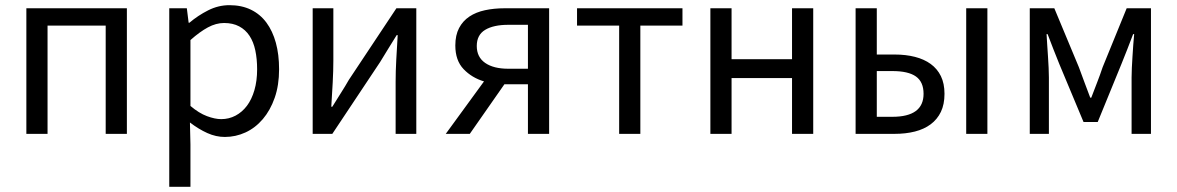

<svg xmlns="http://www.w3.org/2000/svg" viewBox="-20 -518 4556 743"><path d="M82 0V-486H471V0H389V-419H164V0Z M635 205V-486H703L710 -430H713Q746 -458 785.5 -478Q825 -498 868 -498Q915 -498 951 -480.5Q987 -463 1011 -430.5Q1035 -398 1047.5 -352.5Q1060 -307 1060 -250Q1060 -188 1043 -139.5Q1026 -91 997 -57Q968 -23 930 -5.5Q892 12 850 12Q816 12 782.5 -3Q749 -18 715 -44L717 41V205ZM836 -57Q866 -57 891.5 -70.5Q917 -84 935.5 -108.5Q954 -133 964.5 -169Q975 -205 975 -250Q975 -290 968 -323Q961 -356 945.5 -379.5Q930 -403 905.5 -416Q881 -429 847 -429Q816 -429 784.5 -412Q753 -395 717 -363V-108Q750 -80 781 -68.5Q812 -57 836 -57Z M1190 0V-486H1270V-284Q1270 -245 1267.5 -198.5Q1265 -152 1262 -105H1266Q1280 -128 1298.5 -157Q1317 -186 1330 -209L1514 -486H1591V0H1511V-202Q1511 -241 1513.5 -287.5Q1516 -334 1519 -382H1515Q1501 -359 1482.5 -329.5Q1464 -300 1451 -278L1266 0Z M2023 0V-192H1933H1932L1798 0H1705L1853 -203Q1806 -217 1774 -250.5Q1742 -284 1742 -342Q1742 -382 1756.5 -409.5Q1771 -437 1796.5 -454Q1822 -471 1857 -478.5Q1892 -486 1933 -486H2105V0ZM1947 -252H2023V-422H1947Q1890 -422 1857.5 -402.5Q1825 -383 1825 -340Q1825 -297 1857.5 -274.5Q1890 -252 1947 -252Z M2376 0V-419H2213V-486H2621V-419H2458V0Z M2729 0V-486H2811V-289H3045V-486H3127V0H3045V-216H2811V0Z M3291 0V-486H3373V-307H3442Q3485 -307 3520.5 -298Q3556 -289 3581.5 -270.5Q3607 -252 3621 -223.5Q3635 -195 3635 -155Q3635 -114 3621 -85Q3607 -56 3581.5 -37Q3556 -18 3520.5 -9Q3485 0 3442 0ZM3373 -66H3433Q3554 -66 3554 -155Q3554 -201 3524.5 -222Q3495 -243 3433 -243H3373ZM3719 0V-486H3801V0Z M3965 0V-486H4060L4155 -258Q4166 -228 4177 -198.5Q4188 -169 4199 -140H4203Q4214 -169 4225.5 -198.5Q4237 -228 4247 -258L4340 -486H4434V0H4359V-218Q4359 -234 4360 -255.5Q4361 -277 4362.5 -299.5Q4364 -322 4365.5 -344.5Q4367 -367 4369 -386H4365Q4354 -357 4342.5 -327.5Q4331 -298 4320 -271L4228 -46H4173L4079 -271Q4068 -298 4056.5 -327.5Q4045 -357 4034 -386H4030Q4031 -367 4032.5 -344.5Q4034 -322 4035.5 -299.5Q4037 -277 4038 -255.5Q4039 -234 4039 -218V0Z"/></svg>

Font: CV Source Sans
Style: Regular
Weight: 400
Designer: Paul D. Hunt
Foundry: Adobe Systems Incorporated
Version: Version 3.001